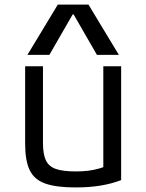

<svg xmlns="http://www.w3.org/2000/svg" viewBox="-20 -810 640 840"><path d="M310 10Q226 10 178 -7Q130 -24 110 -65.5Q90 -107 90 -180V-520H168V-184Q168 -136 180.5 -109Q193 -82 224 -71Q255 -60 312 -60Q341 -60 365.5 -63Q390 -66 414.5 -73Q439 -80 468 -92L432 -42V-520H510V-22Q468 -6 419.5 2Q371 10 310 10ZM100 -570 233 -790H367L500 -570H404L302 -747H298L196 -570Z"/></svg>

Font: M PLUS Code Latin Expanded
Style: Regular
Weight: 400
Width: 7
Designer: Coji Morishita
Foundry: UNDERFOREST DESIGN
Version: Version 1.002; ttfautohint (v1.8.3)